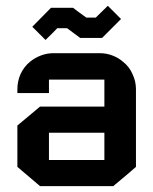

<svg xmlns="http://www.w3.org/2000/svg" viewBox="-20 -633 520 653"><path d="M398.4 -422.9Q419.9 -406.2 430.7 -380.9Q442.4 -356.4 442.4 -330.1Q442.4 -241.2 442.4 -65.4Q417 -43 365.2 0Q282.2 0 116.2 0Q90.8 -21.5 39.1 -65.4Q39.1 -112.3 39.1 -206.1Q64.5 -227.5 116.2 -270.5Q189.5 -270.5 335 -270.5Q335 -300.8 335 -362.3Q271.5 -362.3 146.5 -362.3Q146.5 -346.7 146.5 -316.4Q110.4 -316.4 39.1 -316.4Q39.1 -320.3 39.1 -330.1Q39.1 -356.4 49.8 -380.9Q61.5 -406.2 82 -422.9Q98.6 -436.5 119.1 -444.3Q139.6 -452.1 161.1 -452.1Q213.9 -452.1 320.3 -452.1Q341.8 -452.1 362.3 -444.3Q382.8 -436.5 398.4 -422.9ZM335 -88.9Q335 -120.1 335 -181.6Q272.5 -181.6 146.5 -181.6Q146.5 -151.4 146.5 -88.9Q148.4 -88.9 151.4 -88.9Q153.3 -88.9 156.2 -88.9Q200.2 -88.9 245.1 -88.9Q290 -88.9 335 -88.9ZM134.8 -497.1Q120.1 -511.7 89.8 -542Q111.3 -563.5 153.3 -606.4Q178.7 -606.4 228.5 -606.4Q243.2 -594.7 273.4 -573.2Q284.2 -573.2 305.7 -573.2Q319.3 -586.9 346.7 -613.3Q361.3 -598.6 391.6 -568.4Q370.1 -546.9 327.1 -503.9Q302.7 -503.9 252.9 -503.9Q238.3 -514.6 208 -537.1Q197.3 -537.1 174.8 -537.1Q162.1 -523.4 134.8 -497.1Z"/></svg>

Font: Bestnet font
Style: Regular
Weight: 400
Version: Version 1.0